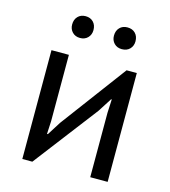

<svg xmlns="http://www.w3.org/2000/svg" viewBox="-104 -768 754 852"><g transform="rotate(15 273.0 -342.5)"><path d="M77 0ZM389 -296 392 -358H389L348 -294L123 0H77V-500H157V-195L154 -136H158L197 -198L422 -500H469V0H389ZM136 -634Q136 -657 149.5 -671Q163 -685 185 -685Q207 -685 220.5 -671Q234 -657 234 -634Q234 -613 220.5 -599Q207 -585 185 -585Q163 -585 149.5 -599Q136 -613 136 -634ZM328 -634Q328 -657 341.5 -671Q355 -685 377 -685Q400 -685 413.5 -671Q427 -657 427 -634Q427 -613 413.5 -599Q400 -585 377 -585Q355 -585 341.5 -599Q328 -613 328 -634Z"/></g></svg>

Font: PT Sans
Style: Regular
Weight: 400
Version: Version 2.003W OFL; ttfautohint (v1.6)